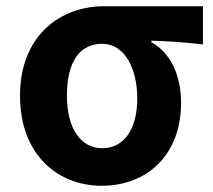

<svg xmlns="http://www.w3.org/2000/svg" viewBox="-20 -580 682 614"><path d="M305 14C452 14 559 -86 559 -251C559 -342 524 -412 464 -445V-450C524 -448 567 -445 629 -438V-560H312C174 -560 44 -467 44 -274C44 -88 162 14 305 14ZM307 -106C239 -106 194 -168 194 -274C194 -390 240 -440 307 -440C379 -440 419 -360 419 -265C419 -165 375 -106 307 -106Z"/></svg>

Font: Noto Sans Japanese Bold
Style: Bold
Weight: 700
Designer: Ryoko NISHIZUKA (kana & ideographs); Paul D. Hunt (Latin, Greek & Cyrillic); Wenlong ZHANG (bopomofo); Sandoll Communica
Foundry: Adobe Systems Incorporated
Version: Version 1.000;PS 1;hotconv 1.0.78;makeotf.lib2.5.61930